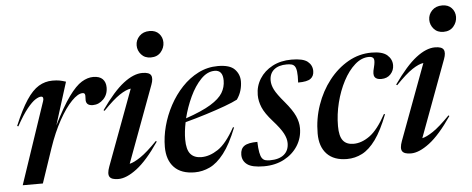

<svg xmlns="http://www.w3.org/2000/svg" viewBox="-50 -855 2425 987"><g transform="rotate(-5 1163.0 -361.0)"><path d="M173 -421.5Q176.5 -431 174.8 -438.2Q173 -445.5 164 -445.5Q152.5 -445.5 134.8 -434.2Q117 -423 92 -392.2Q67 -361.5 35 -303.5L29 -306Q63.5 -388.5 94.8 -435.8Q126 -483 158.8 -502.8Q191.5 -522.5 230 -522.5Q251.5 -522.5 266.2 -519.8Q281 -517 299 -511L230 -291Q277 -385.5 313.5 -435.8Q350 -486 380.5 -504.5Q411 -523 440 -523Q473 -523 488.8 -506.8Q504.5 -490.5 504.5 -463.5Q504.5 -426.5 481 -402.8Q457.5 -379 426.5 -379Q388 -379 391.5 -415Q393 -433.5 390 -439.2Q387 -445 379 -445Q354.5 -445 321.8 -411.2Q289 -377.5 255.5 -317.2Q222 -257 195 -177.5L135 0H31Z M677 -665Q677 -692.5 696.8 -712.8Q716.5 -733 749.5 -733Q780.5 -733 798 -714Q815.5 -695 815.5 -668.5Q815.5 -641 796.8 -619Q778 -597 745 -597Q713.5 -597 695.2 -617.8Q677 -638.5 677 -665ZM482.5 -56.5 627.5 -446.5Q603.5 -443.5 569.8 -421.2Q536 -399 483.5 -344.5L478.5 -348Q543.5 -440.5 596 -481Q648.5 -521.5 693.5 -521.5Q729.5 -521.5 738.2 -505.2Q747 -489 735 -457L588.5 -62Q610.5 -66.5 645 -89.5Q679.5 -112.5 732.5 -167L737 -163.5Q673.5 -70.5 619.8 -29.8Q566 11 524 11Q489 11 479 -4.5Q469 -20 482.5 -56.5Z M1139.5 -202Q1106 -117 1070 -70.8Q1034 -24.5 996.2 -6.8Q958.5 11 918.5 11Q848.5 11 812.2 -27Q776 -65 776 -132.5Q776 -184.5 790.5 -239Q805 -293.5 832.2 -344.2Q859.5 -395 897.5 -435.2Q935.5 -475.5 982.5 -499.2Q1029.5 -523 1083.5 -523Q1145 -523 1170 -497Q1195 -471 1195 -434.5Q1195 -411.5 1188.2 -388Q1181.5 -364.5 1166 -342.5Q1143.5 -330.5 1100 -314.5Q1056.5 -298.5 1002.2 -281.5Q948 -264.5 893.5 -250Q883.5 -202 883.5 -161.5Q883.5 -109.5 902.5 -86.8Q921.5 -64 959.5 -64Q1001.5 -64 1045 -92.8Q1088.5 -121.5 1133.5 -202.5ZM1065 -500Q1027 -500 994 -466Q961 -432 936.2 -379Q911.5 -326 897.5 -269.5Q981.5 -298.5 1026.8 -326.2Q1072 -354 1089.5 -383Q1107 -412 1107 -446.5Q1107 -500 1065 -500Z M1252 -117Q1254 -50.5 1268 -32Q1275 -22.5 1285 -19.8Q1295 -17 1308 -17Q1355.5 -17 1381 -38Q1406.5 -59 1406.5 -97.5Q1406.5 -121 1392.2 -148Q1378 -175 1340 -217.5Q1302 -260 1288.5 -292.5Q1275 -325 1275 -356.5Q1275 -402.5 1298.8 -440.2Q1322.5 -478 1365 -500.5Q1407.5 -523 1463.5 -523Q1523 -523 1546.5 -504Q1570 -485 1570 -455Q1570 -429 1552.2 -415.8Q1534.5 -402.5 1487.5 -402.5Q1489.5 -440 1487 -459.2Q1484.5 -478.5 1478 -487Q1472 -495 1462 -497.8Q1452 -500.5 1437 -500.5Q1395 -500.5 1371.2 -480.8Q1347.5 -461 1347.5 -425Q1347.5 -402.5 1360 -377.5Q1372.5 -352.5 1410 -308.5Q1447.5 -264 1462 -231.8Q1476.5 -199.5 1476.5 -168.5Q1476.5 -118.5 1450.8 -77.8Q1425 -37 1379.5 -13Q1334 11 1275 11Q1214 11 1189 -7.8Q1164 -26.5 1164 -58Q1164 -89 1184.2 -103Q1204.5 -117 1252 -117Z M1861 -502Q1823 -502 1788.8 -471.8Q1754.5 -441.5 1728.2 -391.5Q1702 -341.5 1687 -281.5Q1672 -221.5 1672 -161.5Q1672 -109.5 1689.8 -86.8Q1707.5 -64 1744.5 -64Q1786 -64 1828 -94.2Q1870 -124.5 1912.5 -202.5L1918.5 -202Q1886.5 -119.5 1853 -73.2Q1819.5 -27 1782.5 -8Q1745.5 11 1704 11Q1636.5 11 1600.5 -26.8Q1564.5 -64.5 1564.5 -132.5Q1564.5 -208.5 1588.8 -278.5Q1613 -348.5 1656 -403.5Q1699 -458.5 1755.5 -490.8Q1812 -523 1876 -523Q1932.5 -523 1957 -501.5Q1981.5 -480 1981.5 -449Q1981.5 -422.5 1963.5 -403Q1945.5 -383.5 1915 -383.5Q1890 -383.5 1881.2 -397Q1872.5 -410.5 1882 -444.5Q1891 -479 1885.8 -490.5Q1880.5 -502 1861 -502Z M2187 -665Q2187 -692.5 2206.8 -712.8Q2226.5 -733 2259.5 -733Q2290.5 -733 2308 -714Q2325.5 -695 2325.5 -668.5Q2325.5 -641 2306.8 -619Q2288 -597 2255 -597Q2223.5 -597 2205.2 -617.8Q2187 -638.5 2187 -665ZM1992.5 -56.5 2137.5 -446.5Q2113.5 -443.5 2079.8 -421.2Q2046 -399 1993.5 -344.5L1988.5 -348Q2053.5 -440.5 2106 -481Q2158.5 -521.5 2203.5 -521.5Q2239.5 -521.5 2248.2 -505.2Q2257 -489 2245 -457L2098.5 -62Q2120.5 -66.5 2155 -89.5Q2189.5 -112.5 2242.5 -167L2247 -163.5Q2183.5 -70.5 2129.8 -29.8Q2076 11 2034 11Q1999 11 1989 -4.5Q1979 -20 1992.5 -56.5Z"/></g></svg>

Font: Newsreader 72pt Medium
Style: Italic
Weight: 500
Italic angle: -17°
Designer: Hugues Gentile
Foundry: Production Type
Version: Version 1.003; ttfautohint (v1.8.3)